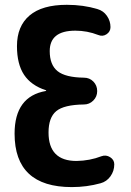

<svg xmlns="http://www.w3.org/2000/svg" viewBox="-20 -760 540 790"><path d="M397.5 -117.2Q416 -124 433.1 -113.3Q450.2 -102.5 450.2 -84Q450.2 -56.6 434.6 -34.7Q418.9 -12.7 393.6 -5.9Q336.9 9.8 275.4 9.8Q40 9.8 40 -210Q40 -363.3 168.9 -385.7Q169.9 -385.7 169.9 -386.7Q169.9 -388.7 168.9 -388.7Q108.4 -408.2 79.1 -452.1Q49.8 -496.1 49.8 -570.3Q49.8 -652.3 101.6 -696.3Q153.3 -740.2 254.9 -740.2Q323.2 -740.2 380.9 -722.7Q405.3 -715.8 419.9 -694.8Q434.6 -673.8 434.6 -648.4Q434.6 -629.9 418.5 -619.1Q402.3 -608.4 383.8 -616.2Q338.9 -633.8 290 -633.8Q184.6 -633.8 184.6 -549.8Q184.6 -493.2 216.8 -467.3Q249 -441.4 325.2 -440.4Q348.6 -440.4 364.3 -424.3Q379.9 -408.2 379.9 -385.3Q379.9 -362.3 363.8 -346.2Q347.7 -330.1 325.2 -330.1Q243.2 -329.1 211.4 -302.7Q179.7 -276.4 179.7 -214.8Q179.7 -97.7 294.9 -97.7Q349.6 -98.6 397.5 -117.2Z"/></svg>

Font: Rounded-X Mgen+ 1mn bold
Style: Bold
Weight: 700
Designer: [Source Han Sans]
Ryoko NISHIZUKA  (kana & ideographs); Paul D. Hunt (Latin, Greek & Cyrillic); Wenlong ZHANG  (bopomofo
Version: Version 1.059.20150602